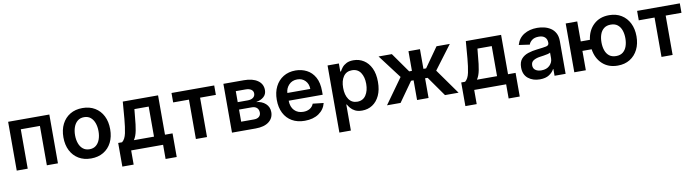

<svg xmlns="http://www.w3.org/2000/svg" viewBox="-31 -1231 7671 2113"><g transform="rotate(-10 3804.5 -174.5)"><path d="M66.1 0V-545.5H526.6V0H402.7V-440H188.9V0Z M896.7 10.7Q816.8 10.7 758.2 -24.5Q699.6 -59.7 667.4 -123Q635.3 -186.4 635.3 -270.6Q635.3 -355.1 667.4 -418.5Q699.6 -481.9 758.2 -517.2Q816.8 -552.6 896.7 -552.6Q976.6 -552.6 1035.3 -517.2Q1094.1 -481.9 1126.1 -418.5Q1158 -355.1 1158 -270.6Q1158 -186.4 1126.1 -123Q1094.1 -59.7 1035.3 -24.5Q976.6 10.7 896.7 10.7ZM897.4 -92.3Q941.1 -92.3 970 -116.1Q998.9 -139.9 1013.3 -180.6Q1027.7 -221.2 1027.7 -271Q1027.7 -321 1013.3 -361.7Q998.9 -402.3 970 -426.5Q941.1 -450.6 897.4 -450.6Q853.3 -450.6 824 -426.5Q794.7 -402.3 780.2 -361.7Q765.6 -321 765.6 -271Q765.6 -221.2 780.2 -180.6Q794.7 -139.9 824 -116.1Q853.3 -92.3 897.4 -92.3Z M1218.4 158.4V-105.8H1261.7Q1296.5 -132.8 1310.2 -197.8Q1323.9 -262.8 1331.7 -354.4L1347.3 -545.5H1741.5V-105.8H1826V158.4H1701.7V0H1344.8V158.4ZM1393.8 -105.8H1618.6V-441.8H1458.8L1450.3 -354.4Q1443.5 -267.8 1431.6 -205.8Q1419.7 -143.8 1393.8 -105.8Z M1891.7 -440V-545.5H2369V-440H2192.5V0H2068.2V-440Z M2471.6 0V-545.5H2700.6Q2797.2 -545.5 2853.7 -506.6Q2910.2 -467.7 2910.2 -398.8Q2910.2 -352.6 2878.4 -324Q2846.6 -295.5 2791.9 -285.2Q2856.2 -279.5 2896.5 -242.4Q2936.8 -205.3 2936.8 -148.1Q2936.8 -80.6 2884.2 -40.3Q2831.7 0 2735.8 0ZM2592 -101.2H2735.8Q2771.3 -101.2 2791.5 -118.1Q2811.8 -134.9 2811.8 -164.1Q2811.8 -197.8 2791.5 -217.2Q2771.3 -236.5 2735.8 -236.5H2592ZM2592 -319.6H2703.1Q2742.2 -319.6 2764.6 -336.5Q2786.9 -353.3 2786.9 -382.5Q2786.9 -410.5 2763.8 -426.5Q2740.8 -442.5 2700.6 -442.5H2592Z M3284.4 10.7Q3202.4 10.7 3142.9 -23.8Q3083.5 -58.2 3051.5 -121.1Q3019.5 -183.9 3019.5 -269.5Q3019.5 -353.7 3051.5 -417.4Q3083.5 -481.2 3141.5 -516.9Q3199.6 -552.6 3277.7 -552.6Q3344.8 -552.6 3401.6 -523.6Q3458.5 -494.7 3492.7 -433.8Q3527 -372.9 3527 -277V-237.6H3147Q3148.1 -167.6 3185.9 -128.6Q3223.7 -89.5 3286.2 -89.5Q3327.8 -89.5 3358.1 -107.4Q3388.5 -125.4 3401.6 -159.8L3521.7 -146.3Q3504.6 -75.3 3442.3 -32.3Q3380 10.7 3284.4 10.7ZM3147.4 -324.2H3403.8Q3403.4 -380 3369.1 -416.2Q3334.9 -452.4 3279.5 -452.4Q3221.9 -452.4 3186.1 -414.4Q3150.2 -376.4 3147.4 -324.2Z M3635.7 204.5V-545.5H3762.1V-455.3H3769.5Q3779.5 -475.1 3797.4 -497.7Q3815.3 -520.2 3846.4 -536.4Q3877.5 -552.6 3925.4 -552.6Q3988.6 -552.6 4039.6 -520.2Q4090.6 -487.9 4120.6 -425.4Q4150.6 -362.9 4150.6 -272Q4150.6 -182.2 4121.1 -119.3Q4091.6 -56.5 4040.8 -23.4Q3990.1 9.6 3925.8 9.6Q3878.9 9.6 3848 -6Q3817.1 -21.7 3798.5 -43.9Q3779.8 -66.1 3769.5 -85.9H3764.2V204.5ZM3761.7 -272.7Q3761.7 -193.5 3795.1 -144.7Q3828.5 -95.9 3889.9 -95.9Q3953.5 -95.9 3986.5 -146Q4019.5 -196 4019.5 -272.7Q4019.5 -349.1 3986.9 -398.1Q3954.2 -447.1 3889.9 -447.1Q3827.8 -447.1 3794.7 -399.7Q3761.7 -352.3 3761.7 -272.7Z M4203.8 0 4405.2 -281.6 4205.6 -545.5H4354L4509.2 -325.6H4539.8V-545.5H4668.3V-325.6H4698.2L4853.3 -545.5H5001.8L4803.3 -281.6L5003.6 0H4851.9L4696.7 -220.2H4668.3V0H4539.8V-220.2H4511.4L4355.5 0Z M5051.8 158.4V-105.8H5095.2Q5130 -132.8 5143.6 -197.8Q5157.3 -262.8 5165.1 -354.4L5180.8 -545.5H5574.9V-105.8H5659.4V158.4H5535.2V0H5178.3V158.4ZM5227.3 -105.8H5452.1V-441.8H5292.3L5283.7 -354.4Q5277 -267.8 5265.1 -205.8Q5253.2 -143.8 5227.3 -105.8Z M5911.9 11Q5833.8 11 5781.6 -30.9Q5729.4 -72.8 5729.4 -153.1Q5729.4 -214.5 5759.1 -248.4Q5788.7 -282.3 5836.1 -297.8Q5883.5 -313.2 5936.4 -318.9Q6008.5 -326.7 6040 -333.5Q6071.4 -340.2 6071.4 -367.9V-370Q6071.4 -410.2 6047.6 -432.2Q6023.8 -454.2 5979 -454.2Q5931.8 -454.2 5904.3 -433.6Q5876.8 -413 5867.2 -384.9L5747.2 -402Q5768.5 -476.6 5830.4 -514.6Q5892.4 -552.6 5978.3 -552.6Q6017.4 -552.6 6056.5 -543.3Q6095.5 -534.1 6128 -512.8Q6160.5 -491.5 6180.2 -455.3Q6199.9 -419 6199.9 -365.1V0H6076.3V-74.9H6072.1Q6054.7 -40.5 6015.4 -14.7Q5976.2 11 5911.9 11ZM5945.3 -83.5Q6003.6 -83.5 6037.6 -116.8Q6071.7 -150.2 6071.7 -195.7V-259.9Q6063.6 -253.2 6041.7 -248Q6019.9 -242.9 5995.4 -239.3Q5970.9 -235.8 5953.8 -233.3Q5910.9 -227.3 5882.1 -209.7Q5853.3 -192.1 5853.3 -155.2Q5853.3 -119.7 5879.3 -101.6Q5905.2 -83.5 5945.3 -83.5Z M6425.8 -545.5V-322.1H6528.1Q6541.9 -426.5 6609.2 -489.5Q6676.5 -552.6 6782.3 -552.6Q6861.2 -552.6 6918.9 -517Q6976.6 -481.5 7008.2 -418.3Q7039.8 -355.1 7039.8 -271.7Q7039.8 -188.2 7008.2 -124.6Q6976.6 -61.1 6918.9 -25.2Q6861.2 10.7 6782.3 10.7Q6677.6 10.7 6610.6 -51.7Q6543.7 -114 6528.8 -216.3H6425.8V0H6296.9V-545.5ZM6782.3 -95.9Q6829.2 -95.9 6858.5 -119.3Q6887.8 -142.8 6901.6 -182.5Q6915.5 -222.3 6915.5 -271.7Q6915.5 -321 6901.6 -360.6Q6887.8 -400.2 6858.5 -423.7Q6829.2 -447.1 6782.3 -447.1Q6735.4 -447.1 6705.8 -423.8Q6676.1 -400.6 6662.3 -361Q6648.4 -321.4 6648.4 -271.7Q6648.4 -222.3 6662.3 -182.4Q6676.1 -142.4 6705.8 -119.1Q6735.4 -95.9 6782.3 -95.9Z M7094.8 -440V-545.5H7572.1V-440H7395.6V0H7271.3V-440Z"/></g></svg>

Font: Inter UI Semi Bold
Style: Regular
Weight: 600
Designer: Rasmus Andersson
Foundry: rsms
Version: 3.2;8d6f07862